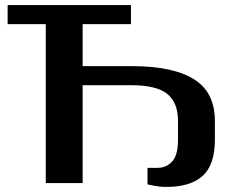

<svg xmlns="http://www.w3.org/2000/svg" viewBox="-20 -720 915 755"><path d="M495 -625H305V-460H495Q583 -460 645.5 -446Q708 -432 748 -405Q788 -378 806.5 -337.5Q825 -297 825 -245V-170Q825 -72 777 -28.5Q729 15 635 15Q607 15 584 10Q572 8 560 5V-60H600Q634 -60 657 -85Q680 -110 680 -170V-245Q680 -316 638 -350.5Q596 -385 495 -385H305V0H160V-625H10V-700H495Z"/></svg>

Font: Prosto One
Style: Regular
Weight: 400
Designer: Pavel Emelyanov and Jovanny lemonad
Foundry: Pavel Emelyanov and Jovanny Lemonad
Version: Version 1.001